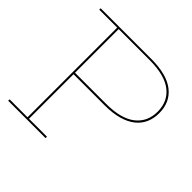

<svg xmlns="http://www.w3.org/2000/svg" viewBox="-187 -928 1104 1104"><g transform="rotate(45 364.5 -376.0)"><path d="M27 0V-11.5H173V-740.5H27V-752H185V-11.5H331V0ZM182.5 -373.5V-385.5H436.5Q558.5 -385.5 619 -433Q679.5 -480.5 679.5 -563Q679.5 -647 618.8 -693.8Q558 -740.5 436.5 -740.5H180.5V-752H437Q564.5 -752 628.2 -702.2Q692 -652.5 692 -563.5Q692 -520.5 676.5 -485.5Q661 -450.5 629.5 -425.5Q598 -400.5 550 -387Q502 -373.5 436.5 -373.5Z"/></g></svg>

Font: Hepta Slab ExtraLight Thin
Style: Regular
Weight: 250
Version: Version 1.102